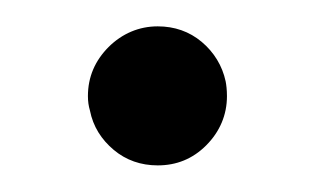

<svg xmlns="http://www.w3.org/2000/svg" viewBox="-20 -433 238 145"><path d="M46.4 -360.4C46.4 -356.4 46.9 -353 47.9 -349.6C50.3 -337.4 56.6 -327.6 65.9 -319.8C75.2 -312 86.4 -308.1 99.1 -308.1C113.3 -308.1 125.5 -313 135.7 -323.2C146 -333.5 151.4 -346.2 151.4 -360.4C151.4 -365.2 150.9 -369.1 150.4 -371.6C147.9 -383.3 141.6 -393.6 132.3 -401.4C123 -409.2 111.8 -413.1 99.1 -413.1C85 -413.1 72.3 -407.7 62 -397.5C51.8 -387.2 46.4 -375 46.4 -360.4Z"/></svg>

Font: Tuffy
Style: Regular
Weight: 500
Designer: Thatcher Ulrich, Karoly Barta and Michael Everson
Version: Version 001.270